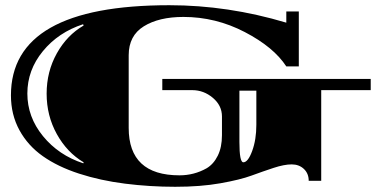

<svg xmlns="http://www.w3.org/2000/svg" viewBox="-20 -694 1443 737"><path d="M603 -391H1403V-348H1213V0H1165Q1165 -28 1146.5 -45.5Q1128 -63 1099.5 -63Q1071 -63 1030 -49.5Q989 -36 945.5 -20Q902 -4 826 9.5Q750 23 652.5 23Q555 23 460 11Q365 -1 283.5 -27.5Q202 -54 144.5 -94.5Q87 -135 54.5 -194.5Q22 -254 22 -328Q22 -674 630 -674Q855 -674 1079 -607V-650H1127V-439H1079Q1031 -513 919.5 -571Q808 -629 684 -629Q590 -629 532 -593Q474 -557 474 -482V-203Q474 -21 669 -21Q725 -21 773 -48Q800 -64 816 -96.5Q832 -129 832 -175V-247Q832 -289 797 -318.5Q762 -348 718 -348H603ZM301 -596 299 -601Q204 -570 144.5 -497.5Q85 -425 85 -335Q85 -245 145 -171.5Q205 -98 300 -67L301 -71Q237 -109 198 -179.5Q159 -250 159 -334.5Q159 -419 198 -489Q237 -559 301 -596ZM964 -215V-346H899V-149Q899 -71 914 -71Q932 -71 948 -114.5Q964 -158 964 -215Z"/></svg>

Font: Diplomata SC
Style: Regular
Weight: 400
Width: 7
Designer: Eduardo Rodriguez Tunni
Foundry: Eduardo Rodriguez Tunni
Version: Version 1.001